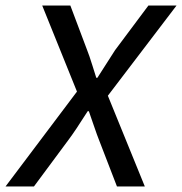

<svg xmlns="http://www.w3.org/2000/svg" viewBox="-31 -676 660 696"><path d="M-11 0 248 -344 122 -656H224L285 -494Q292 -477 304.5 -437Q317 -397 318 -394H322Q330 -406 354 -444Q378 -482 386 -494L507 -656H609L360 -329L494 0H393L327 -171Q322 -183 309 -221Q296 -259 291 -273H287Q240 -199 218 -170L92 0Z"/></svg>

Font: TypoPRO Source Code Pro
Style: Italic
Weight: 500
Italic angle: -11°
Monospace: yes
Designer: Paul D. Hunt, Teo Tuominen
Foundry: Adobe Systems Incorporated
Version: Version 1.030;PS 1.0;hotconv 1.0.84;makeotf.lib2.5.63406